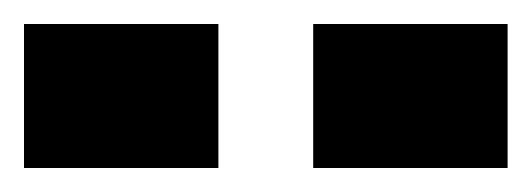

<svg xmlns="http://www.w3.org/2000/svg" viewBox="-20 -724 443 160"><path d="M0 -584V-704H162V-584ZM241 -584V-704H403V-584Z"/></svg>

Font: Saira Expanded ExtraBold
Style: Regular
Weight: 800
Width: 7
Designer: Hector Gatti with collaboration of the Omnibus-Type team
Foundry: Omnibus-Type
Version: Version 1.101